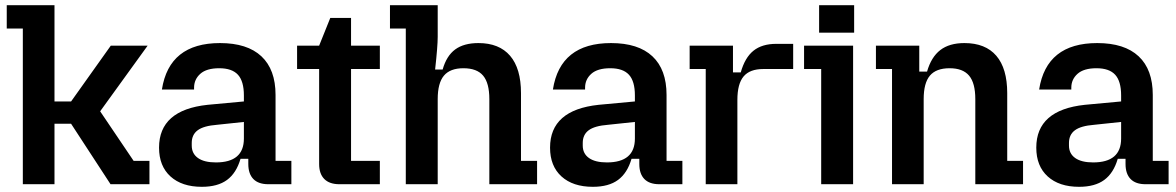

<svg xmlns="http://www.w3.org/2000/svg" viewBox="-20 -710 4532 740"><path d="M68 -600H6V-690H190V-319H254L407 -534H549L366 -281L495 -90H556V0H406L254 -233H190V0H68Z M593 -141Q593 -286 780 -306L920 -319V-342Q920 -397 897 -422Q874 -447 825 -447Q776 -447 752 -425.5Q728 -404 728 -372V-365H604Q632 -544 828 -544Q933 -544 987.5 -493Q1042 -442 1042 -344V-90H1103V0H1014Q976 0 956.5 -20Q937 -40 937 -78V-98H907Q891 -43 855 -16.5Q819 10 758 10Q681 10 637 -30Q593 -70 593 -141ZM812 -84Q920 -84 920 -176V-240L816 -229Q765 -225 742 -208Q719 -191 719 -159V-149Q719 -118 743 -101Q767 -84 812 -84Z M1210 -78V-444H1125V-534H1210L1253 -641H1333V-534H1444V-444H1333V-90H1444V0H1288Q1250 0 1230 -20Q1210 -40 1210 -78Z M1544 -600H1483V-690H1667V-568Q1667 -532 1657 -442H1686Q1701 -495 1734.5 -519.5Q1768 -544 1824 -544Q1904 -544 1946 -495Q1988 -446 1988 -351V-90H2050V0H1866V-328Q1866 -390 1842 -418.5Q1818 -447 1766 -447Q1715 -447 1691 -418.5Q1667 -390 1667 -328V0H1544Z M2100 -141Q2100 -286 2287 -306L2427 -319V-342Q2427 -397 2404 -422Q2381 -447 2332 -447Q2283 -447 2259 -425.5Q2235 -404 2235 -372V-365H2111Q2139 -544 2335 -544Q2440 -544 2494.5 -493Q2549 -442 2549 -344V-90H2610V0H2521Q2483 0 2463.5 -20Q2444 -40 2444 -78V-98H2414Q2398 -43 2362 -16.5Q2326 10 2265 10Q2188 10 2144 -30Q2100 -70 2100 -141ZM2319 -84Q2427 -84 2427 -176V-240L2323 -229Q2272 -225 2249 -208Q2226 -191 2226 -159V-149Q2226 -118 2250 -101Q2274 -84 2319 -84Z M2700 -444H2638V-534H2805V-431H2835Q2851 -488 2884 -514.5Q2917 -541 2972 -541H3037V-444H2922Q2870 -444 2846 -415.5Q2822 -387 2822 -325V0H2700Z M3145 -444H3079V-534H3268V0H3145ZM3137 -690H3272V-584H3137Z M3418 -444H3356V-534H3523V-434H3553Q3569 -490 3604 -517Q3639 -544 3697 -544Q3778 -544 3820 -495Q3862 -446 3862 -351V-90H3923V0H3739V-328Q3739 -390 3715 -418.5Q3691 -447 3640 -447Q3588 -447 3564 -418.5Q3540 -390 3540 -328V0H3418Z M3974 -141Q3974 -286 4161 -306L4301 -319V-342Q4301 -397 4278 -422Q4255 -447 4206 -447Q4157 -447 4133 -425.5Q4109 -404 4109 -372V-365H3985Q4013 -544 4209 -544Q4314 -544 4368.5 -493Q4423 -442 4423 -344V-90H4484V0H4395Q4357 0 4337.5 -20Q4318 -40 4318 -78V-98H4288Q4272 -43 4236 -16.5Q4200 10 4139 10Q4062 10 4018 -30Q3974 -70 3974 -141ZM4193 -84Q4301 -84 4301 -176V-240L4197 -229Q4146 -225 4123 -208Q4100 -191 4100 -159V-149Q4100 -118 4124 -101Q4148 -84 4193 -84Z"/></svg>

Font: Mozilla Headline BETA SemiBold
Style: Regular
Weight: 600
Designer: Studio DRAMA
Foundry: Studio DRAMA
Version: Version 0.100